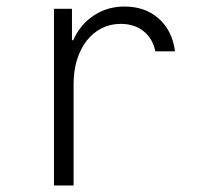

<svg xmlns="http://www.w3.org/2000/svg" viewBox="-20 -567 640 587"><path d="M205 0V-310Q205 -351 215.5 -384.5Q226 -418 245 -442.5Q264 -467 290.5 -480.5Q317 -494 349 -494Q391 -494 419 -471.5Q447 -449 455 -410H515Q507 -473 465.5 -510Q424 -547 361 -547Q321 -547 288 -531.5Q255 -516 231.5 -488.5Q208 -461 195 -422Q182 -383 182 -336L208 -444H200V-540H145V0Z"/></svg>

Font: CommitMonoV143 ExtLt
Style: Regular
Weight: 200
Monospace: yes
Designer: Eigil Nikolajsen
Foundry: Eigil Nikolajsen
Version: Version 1.143